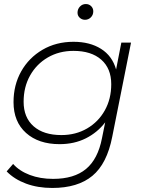

<svg xmlns="http://www.w3.org/2000/svg" viewBox="-20 -733 722 951"><path d="M239 198Q167 198 109 176.5Q51 155 13 116L45 79Q76 114 127.5 133.5Q179 153 243 153Q347 153 406 104Q465 55 485 -48L501 -127Q463 -77 405.5 -48Q348 -19 275 -19Q171 -19 109 -74.5Q47 -130 47 -227Q47 -312 85 -379.5Q123 -447 190.5 -486.5Q258 -526 344 -526Q425 -526 480.5 -491Q536 -456 555 -389L581 -522H629L536 -56Q510 78 437.5 138Q365 198 239 198ZM284 -64Q355 -64 411 -96.5Q467 -129 499 -186Q531 -243 531 -316Q531 -394 481.5 -437.5Q432 -481 344 -481Q273 -481 217 -448.5Q161 -416 129 -359Q97 -302 97 -229Q97 -151 146.5 -107.5Q196 -64 284 -64ZM401 -635Q386 -635 375 -645Q364 -655 364 -670Q364 -688 376 -700.5Q388 -713 405 -713Q421 -713 431.5 -702.5Q442 -692 442 -677Q442 -659 430 -647Q418 -635 401 -635Z"/></svg>

Font: Montserrat Light
Style: Italic
Weight: 300
Italic angle: -11.3°
Designer: Julieta Ulanovsky
Foundry: Julieta Ulanovsky
Version: Version 9.000; ttfautohint (v1.8.4.7-5d5b)